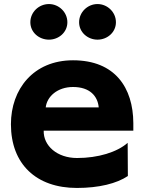

<svg xmlns="http://www.w3.org/2000/svg" viewBox="-20 -846 707 949"><path d="M553 -736C553 -786 511 -826 462 -826C413 -826 371 -786 371 -736C371 -686 414 -650 462 -650C510 -650 553 -686 553 -736ZM313 -736C313 -786 271 -826 222 -826C172 -826 130 -786 130 -736C130 -686 173 -650 222 -650C270 -650 313 -686 313 -736ZM196 -200H639C639 -200 639 -227 639 -238C638 -412 549 -548 341 -548C145 -548 34 -405 34 -232C34 -35 159 83 360 83C469 83 557 61 612 24L611 -140C559 -94 465 -65 361 -65C262 -65 194 -126 196 -200ZM468 -315H206C212 -369 264 -416 341 -416C424 -416 463 -371 468 -315Z"/></svg>

Font: LINE Seed JP_OTF ExtraBold
Style: Regular
Weight: 800
Designer: LY Corporation & Fontrix & Fontworks
Version: Version 1.013